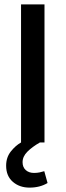

<svg xmlns="http://www.w3.org/2000/svg" viewBox="-20 -650 300 876"><path d="M183 -630V0H162Q127 20 105 42Q83 64 83 90Q83 113 97.5 126Q112 139 135 139Q149 139 161 136.5Q173 134 182 131L197 185Q162 206 115 206Q69 206 38.5 179.5Q8 153 8 106Q8 68 29.5 41Q51 14 76 0V-630Z"/></svg>

Font: Mukta Mahee Medium
Style: Regular
Weight: 500
Designer: Shuchita Grover, Noopur Datye, Girish Dalvi, Yashodeep Gholap
Foundry: Ek Type
Version: Version 2.538;PS 1.000;hotconv 16.6.51;makeotf.lib2.5.65220;